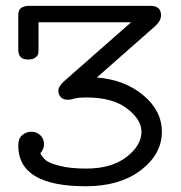

<svg xmlns="http://www.w3.org/2000/svg" viewBox="-20 -631 623 662"><path d="M43 -128.9Q43 -154.8 57.4 -165.8Q71.8 -176.8 87.9 -176.8Q106 -176.8 118.9 -164.8Q131.8 -152.8 131.8 -132.8Q131.8 -118.7 119.1 -102.1Q127 -87.9 137.9 -78.4Q148.9 -68.8 185.1 -59.3Q221.2 -49.8 277.8 -49.8Q364.7 -49.8 416.3 -89.8Q467.8 -129.9 467.8 -176.8Q467.8 -218.8 418 -256.8Q368.2 -294.9 278.8 -294.9Q248 -294.9 236.1 -291Q224.1 -287.1 214.8 -287.1H213.9Q197.8 -287.1 189.5 -296.1Q181.2 -305.2 181.2 -317.9Q181.2 -333 201.2 -351.1L432.1 -554.2H112.8V-463.9Q112.8 -452.6 111.8 -446.3Q110.8 -439.9 102.5 -432.9Q94.2 -425.8 77.1 -425.8H76.2Q42 -425.8 43 -461.9V-575.2Q42 -595.2 52 -603Q62 -610.8 80.1 -610.8H499Q535.2 -610.8 535.2 -578.1Q535.2 -559.1 515.1 -541L314 -363.8Q410.2 -356 474.1 -302.5Q538.1 -249 538.1 -176.8Q538.1 -99.6 465.6 -44.2Q393.1 11.2 275.9 11.2Q43 11.2 43 -128.9Z"/></svg>

Font: CMU Typewriter Text Variable Width
Style: Medium
Weight: 500
Version: Version 0.7.0